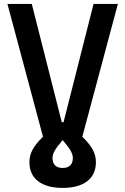

<svg xmlns="http://www.w3.org/2000/svg" viewBox="-20 -713 626 959"><path d="M293 225.6C397.9 225.6 459 179.7 459 97.7C459 55.7 442.9 20 391.1 -29.8L568.8 -693.4H447.3L297.4 -102.5H288.6L138.7 -693.4H17.1L194.8 -29.8C143.1 20 127 55.7 127 97.7C127 179.7 188 225.6 293 225.6ZM242.2 76.2C242.2 54.2 254.4 31.7 293 -13.2C331.5 31.7 343.8 54.2 343.8 76.2C343.8 107.9 326.2 126 293 126C259.8 126 242.2 107.9 242.2 76.2Z"/></svg>

Font: Cascadia Code NF SemiBold
Style: Regular
Weight: 600
Monospace: yes
Designer: Aaron Bell
Foundry: Saja Typeworks
Version: Version 2404.023